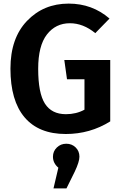

<svg xmlns="http://www.w3.org/2000/svg" viewBox="-20 -728 681 1066"><path d="M421 142Q421 170 395 225L349 318H277L304 203Q274 178 274 142Q274 112 295.5 91Q317 70 348 70Q379 70 400 90.5Q421 111 421 142ZM361 -708Q492 -708 588 -625L509 -544Q442 -599 368 -599Q289 -599 240.5 -536.5Q192 -474 192 -346Q192 -211 229.5 -152.5Q267 -94 346 -94Q403 -94 449 -119V-288H352L337 -395H592V-54Q480 16 345 16Q195 16 116.5 -76.5Q38 -169 38 -347Q38 -516 130 -612Q222 -708 361 -708Z"/></svg>

Font: FiraSans
Style: Regular
Weight: 600
Designer: Carrois Corporate & Edenspiekermann AG
Foundry: Carrois Corporate GbR & Edenspiekermann AG
Version: Version 3.106;PS 003.106;hotconv 1.0.70;makeotf.lib2.5.58329